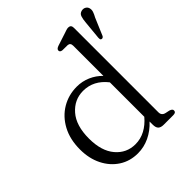

<svg xmlns="http://www.w3.org/2000/svg" viewBox="-204 -882 1031 1031"><g transform="rotate(-45 311.0 -367.0)"><path d="M47 -223.5Q47 -301 77.5 -357.5Q108 -414 159.5 -444.5Q211 -475 273.5 -475Q314.5 -475 351.2 -459Q388 -443 415.5 -414.5V-643Q415.5 -665.5 397 -667L357 -667.5Q340.5 -669.5 340.5 -681.5Q340.5 -693 359 -699.5L428 -722Q440 -726 449 -729Q458 -732 465 -732Q486 -732 486 -709V-67.5Q486 -43 510.5 -37.5L534 -32.5Q552.5 -27 552.5 -15.5Q552.5 0 532 0H459Q437.5 0 427.5 -9.8Q417.5 -19.5 417.5 -42.5V-66Q383.5 -29 341.2 -9Q299 11 253 11Q193 11 146.5 -19.2Q100 -49.5 73.5 -102.5Q47 -155.5 47 -223.5ZM122.5 -231Q122.5 -137 166.5 -85Q210.5 -33 278 -33Q317.5 -33 352.2 -51.5Q387 -70 415.5 -104V-365.5Q361 -435 281.5 -435Q214.5 -435 168.5 -382.5Q122.5 -330 122.5 -231ZM551 -683Q553 -709 558.5 -724.8Q564 -740.5 581.5 -744.5Q595.5 -747.5 606.2 -741Q617 -734.5 620 -723Q623.5 -710.5 619 -697Q614.5 -683.5 605.5 -667.5L563.5 -568.5Q557 -558.5 547.5 -561.5Q542.5 -563 541.5 -568Q540.5 -573 541 -578.5Z"/></g></svg>

Font: Fraunces 9pt S050 Light
Style: Regular
Weight: 300
Version: Version 1.000; ttfautohint (v1.8.3)